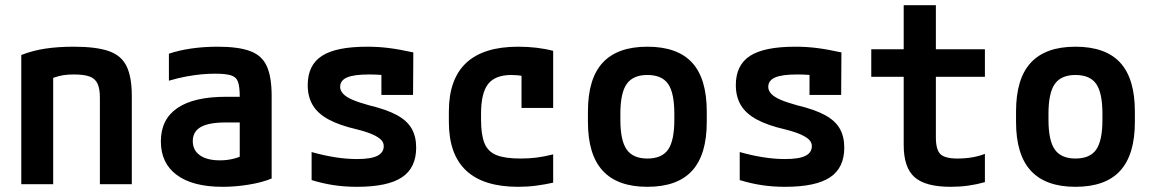

<svg xmlns="http://www.w3.org/2000/svg" viewBox="-20 -710 4440 740"><path d="M62 -498Q105 -515 154 -522.5Q203 -530 264 -530Q351 -530 399.5 -513Q448 -496 468 -454.5Q488 -413 488 -340V0H365V-333Q365 -368 356 -387.5Q347 -407 325.5 -415Q304 -423 265 -423Q243 -423 225.5 -420.5Q208 -418 187 -410.5Q166 -403 135 -389L185 -466V0H62Z M838 10Q723 10 661.5 -35.5Q600 -81 600 -165Q600 -250 663.5 -293.5Q727 -337 851 -337H962V-238H849Q785 -238 754 -220.5Q723 -203 723 -166Q723 -131 750.5 -111.5Q778 -92 828 -92Q857 -92 883 -99Q909 -106 930 -119L904 -54V-337Q904 -375 897.5 -394Q891 -413 870.5 -419.5Q850 -426 810 -426Q783 -426 756.5 -423.5Q730 -421 699.5 -415.5Q669 -410 631 -399V-503Q669 -516 717 -523Q765 -530 819 -530Q899 -530 944.5 -513Q990 -496 1008.5 -454.5Q1027 -413 1027 -340V-22Q991 -7 939.5 1.5Q888 10 838 10Z M1356 10Q1308 10 1265.5 3.5Q1223 -3 1181 -16V-124Q1227 -111 1271 -104Q1315 -97 1356 -97Q1410 -97 1434.5 -109.5Q1459 -122 1459 -147Q1459 -161 1448.5 -171.5Q1438 -182 1415.5 -192Q1393 -202 1357 -211Q1288 -227 1246.5 -249.5Q1205 -272 1185.5 -304.5Q1166 -337 1166 -382Q1166 -459 1220.5 -494.5Q1275 -530 1395 -530Q1438 -530 1478 -525Q1518 -520 1573 -508L1572 -344H1450V-484L1503 -416Q1470 -420 1446.5 -421.5Q1423 -423 1403 -423Q1344 -423 1317.5 -411.5Q1291 -400 1291 -375Q1291 -361 1302.5 -348.5Q1314 -336 1338.5 -325.5Q1363 -315 1403 -304Q1470 -288 1509.5 -266.5Q1549 -245 1566.5 -214.5Q1584 -184 1584 -141Q1584 -63 1529 -26.5Q1474 10 1356 10Z M1977 10Q1710 10 1710 -240V-280Q1710 -530 1977 -530Q2051 -530 2112 -514V-294H1990V-497L2046 -404Q2025 -412 2000 -416.5Q1975 -421 1951 -421Q1889 -421 1861.5 -386.5Q1834 -352 1834 -271V-249Q1834 -190 1847.5 -157.5Q1861 -125 1894 -112Q1927 -99 1986 -99Q2019 -99 2047 -102.5Q2075 -106 2112 -115V-6Q2081 1 2047 5.5Q2013 10 1977 10Z M2475 10Q2360 10 2303 -52Q2246 -114 2246 -240V-280Q2246 -407 2303 -468.5Q2360 -530 2475 -530Q2591 -530 2647.5 -468.5Q2704 -407 2704 -280V-240Q2704 -114 2647.5 -52Q2591 10 2475 10ZM2475 -99Q2531 -99 2555 -133.5Q2579 -168 2579 -249V-271Q2579 -352 2555 -386.5Q2531 -421 2475 -421Q2420 -421 2395.5 -386.5Q2371 -352 2371 -271V-249Q2371 -168 2395.5 -133.5Q2420 -99 2475 -99Z M3006 10Q2958 10 2915.5 3.5Q2873 -3 2831 -16V-124Q2877 -111 2921 -104Q2965 -97 3006 -97Q3060 -97 3084.5 -109.5Q3109 -122 3109 -147Q3109 -161 3098.5 -171.5Q3088 -182 3065.5 -192Q3043 -202 3007 -211Q2938 -227 2896.5 -249.5Q2855 -272 2835.5 -304.5Q2816 -337 2816 -382Q2816 -459 2870.5 -494.5Q2925 -530 3045 -530Q3088 -530 3128 -525Q3168 -520 3223 -508L3222 -344H3100V-484L3153 -416Q3120 -420 3096.5 -421.5Q3073 -423 3053 -423Q2994 -423 2967.5 -411.5Q2941 -400 2941 -375Q2941 -361 2952.5 -348.5Q2964 -336 2988.5 -325.5Q3013 -315 3053 -304Q3120 -288 3159.5 -266.5Q3199 -245 3216.5 -214.5Q3234 -184 3234 -141Q3234 -63 3179 -26.5Q3124 10 3006 10Z M3644 10Q3547 10 3505 -27Q3463 -64 3463 -151V-414H3338V-520H3463V-690H3587V-520H3776V-414H3587V-181Q3587 -133 3604.5 -116Q3622 -99 3670 -99Q3700 -99 3726.5 -103.5Q3753 -108 3776 -117V-8Q3744 1 3711.5 5.5Q3679 10 3644 10Z M4125 10Q4010 10 3953 -52Q3896 -114 3896 -240V-280Q3896 -407 3953 -468.5Q4010 -530 4125 -530Q4241 -530 4297.5 -468.5Q4354 -407 4354 -280V-240Q4354 -114 4297.5 -52Q4241 10 4125 10ZM4125 -99Q4181 -99 4205 -133.5Q4229 -168 4229 -249V-271Q4229 -352 4205 -386.5Q4181 -421 4125 -421Q4070 -421 4045.5 -386.5Q4021 -352 4021 -271V-249Q4021 -168 4045.5 -133.5Q4070 -99 4125 -99Z"/></svg>

Font: M PLUS Code Latin SemiExpanded SemiBold
Style: Regular
Weight: 600
Width: 6
Designer: Coji Morishita
Foundry: UNDERFOREST DESIGN
Version: Version 1.002; ttfautohint (v1.8.3)